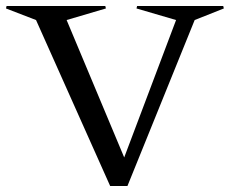

<svg xmlns="http://www.w3.org/2000/svg" viewBox="-61 -620 766 640"><path d="M-41 -591.8 -39.1 -600.1H290L292 -591.8L161.1 -553.2L353 -95.2L525.9 -553.2L394 -591.8L396 -600.1H683.1L685.1 -591.8L587.9 -553.2L363.8 0H306.2L59.1 -553.2Z"/></svg>

Font: Halibut
Style: Regular
Weight: 400
Designer: Matteo Maggi
Foundry: Collletttivo
Version: Version 3.080 | FøM Fix